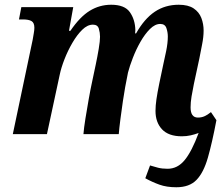

<svg xmlns="http://www.w3.org/2000/svg" viewBox="-20 -566 947 810"><path d="M747 9Q691 9 663.5 -20.5Q636 -50 636 -98Q636 -120 640 -147.5Q644 -175 652 -214L669 -295Q674 -316 681 -350.5Q688 -385 688 -412Q688 -430 682 -447.5Q676 -465 656 -465Q634 -465 612.5 -443.5Q591 -422 572.5 -389.5Q554 -357 540.5 -322Q527 -287 520 -260L508 -198Q504 -177 498.5 -139.5Q493 -102 488 -63.5Q483 -25 481 0H332Q334 -26 340.5 -66.5Q347 -107 354.5 -149Q362 -191 369 -223L384 -294Q391 -327 396.5 -360Q402 -393 402 -411Q402 -428 397 -445Q392 -462 372 -462Q349 -462 327 -440.5Q305 -419 285.5 -385.5Q266 -352 252 -316Q238 -280 232 -251L178 0H34L118 -399Q120 -412 122.5 -425.5Q125 -439 125 -449Q125 -470 113 -477Q101 -484 77 -484H60L70 -536H289L271 -436H277Q317 -495 358.5 -520.5Q400 -546 449 -546Q506 -546 528 -514.5Q550 -483 551 -439Q551 -433 550 -425H554Q589 -487 633 -516.5Q677 -546 734 -546Q774 -546 797 -530.5Q820 -515 829.5 -490Q839 -465 839 -437Q839 -410 832.5 -378Q826 -346 821 -319L798 -212Q792 -183 788 -158.5Q784 -134 784 -113Q784 -70 815 -70Q830 -70 842.5 -75.5Q855 -81 870 -93L893 -59Q875 36 857 99Q839 162 809 193Q779 224 724 224Q683 224 652.5 213Q622 202 593 186L613 132Q629 137 646.5 141.5Q664 146 687 146Q729 146 759 109.5Q789 73 818 -5Q802 1 784.5 5Q767 9 747 9Z"/></svg>

Font: Noto Serif SemiCondensed
Style: Bold Italic
Weight: 700
Width: 4
Italic angle: -12°
Designer: Monotype Design Team
Foundry: Monotype Imaging Inc.
Version: Version 2.014